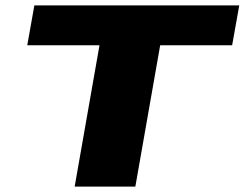

<svg xmlns="http://www.w3.org/2000/svg" viewBox="-20 -695 911 715"><path d="M258 0H484L576.5 -526.5H844.5L871 -675H108L81.5 -526.5H350.5Z"/></svg>

Font: Anybody Expanded ExtraBold
Style: Italic
Weight: 800
Width: 7
Italic angle: -10°
Version: Version 1.113;gftools[0.9.25]